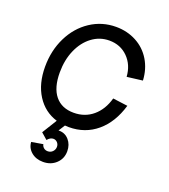

<svg xmlns="http://www.w3.org/2000/svg" viewBox="-134 -613 813 925"><g transform="rotate(20 272.0 -150.0)"><path d="M233 15 212 48H216Q246 48 266 71Q286 94 286 128Q286 166 259.5 191Q233 216 193 216Q157 216 133 196Q109 176 107 145L166 135Q168 146 176.5 153Q185 160 197 160Q212 160 222 149.5Q232 139 232 125Q232 112 223.5 103Q215 94 203 94Q187 94 173 111L141 83L188 7Q122 -13 84 -72.5Q46 -132 46 -219Q46 -302 79.5 -370Q113 -438 172 -477Q231 -516 303 -516Q360 -516 407 -491Q454 -466 481.5 -420.5Q509 -375 512 -317L432 -307Q428 -367 390 -405Q352 -443 295 -443Q246 -443 206.5 -413.5Q167 -384 144.5 -332.5Q122 -281 122 -217Q122 -139 155.5 -98Q189 -57 251 -57Q308 -57 349 -91.5Q390 -126 407 -187L483 -177Q456 -85 396 -34.5Q336 16 253 16Q239 16 233 15Z"/></g></svg>

Font: MedMera Sans
Style: Italic
Weight: 400
Italic angle: -11°
Designer: Kasper Nordkvist
Foundry: UNCUT.wtf
Version: Version 1.300